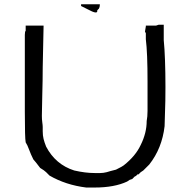

<svg xmlns="http://www.w3.org/2000/svg" viewBox="-20 -840 876 880"><path d="M695.3 -722.7 707 -726.6H730.5V-722.7V-695.3V-687.5V-679.7V-656.2Q734.4 -617.2 736.3 -562.5Q738.3 -507.8 738.3 -441.4Q738.3 -371.1 736.3 -326.2Q734.4 -281.2 734.4 -261.7Q722.7 -160.2 664.1 -85.9L636.7 -58.6L625 -50.8L617.2 -43L613.3 -39.1V-43Q601.6 -31.2 597.7 -31.2L585.9 -19.5L574.2 -15.6L562.5 -7.8Q503.9 19.5 414.1 19.5H375Q281.2 7.8 207 -35.2Q199.2 -43 191.4 -50.8Q183.6 -58.6 164.1 -70.3Q152.3 -85.9 144.5 -95.7Q136.7 -105.5 132.8 -109.4Q121.1 -132.8 113.3 -154.3Q105.5 -175.8 97.7 -187.5Q93.8 -207 93.8 -328.1V-679.7Q93.8 -695.3 97.7 -699.2V-718.8V-722.7H179.7V-718.8L175.8 -531.2Q175.8 -472.7 173.8 -406.2Q171.9 -339.8 171.9 -308.6Q171.9 -293 173.8 -279.3Q175.8 -265.6 175.8 -257.8V-238.3Q175.8 -218.8 179.7 -203.1Q183.6 -187.5 191.4 -168Q234.4 -85.9 320.3 -58.6Q371.1 -46.9 414.1 -46.9Q425.8 -46.9 439.5 -46.9Q453.1 -46.9 468.8 -50.8Q480.5 -54.7 511.7 -62.5Q543 -78.1 546.9 -82Q601.6 -125 625 -175.8Q652.3 -230.5 652.3 -285.2Q656.2 -304.7 656.2 -332Q656.2 -359.4 656.2 -402.3V-464.8Q656.2 -531.2 654.3 -580.1Q652.3 -628.9 648.4 -660.2V-675.8V-687.5L644.5 -695.3L648.4 -718.8V-722.7H664.1H687.5ZM433.6 -800.8 425.8 -793V-789.1Q425.8 -773.4 382.8 -796.9L351.6 -812.5V-820.3H394.5H437.5V-816.4Q437.5 -808.6 433.6 -800.8Z"/></svg>

Font: 和音 by 宁静之雨，公众号njzyshare
Style: Regular
Weight: 400
Designer: Steve Matteson
Foundry: Ascender Corporation
Version: Version 6.00;June 8, 2018;FontCreator 11.0.0.2388 32-bit